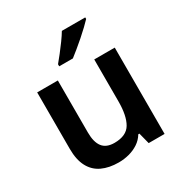

<svg xmlns="http://www.w3.org/2000/svg" viewBox="-179 -901 996 1046"><g transform="rotate(-30 319.5 -378.0)"><path d="M561 -543V0H461L443 -70H436Q419 -42 392.5 -24.5Q366 -7 334 1.5Q302 10 268 10Q208 10 164 -10.5Q120 -31 96.5 -75Q73 -119 73 -188V-543H203V-215Q203 -155 226.5 -124.5Q250 -94 301 -94Q376 -94 404 -141.5Q432 -189 432 -279V-543ZM504 -756Q491 -742 470 -722Q449 -702 424.5 -680.5Q400 -659 376 -639.5Q352 -620 334 -606H248V-619Q264 -638 284 -663.5Q304 -689 324 -716.5Q344 -744 357 -766H504Z"/></g></svg>

Font: Noto Sans Syriac Eastern SemiBold
Style: Regular
Weight: 600
Designer: Patrick Giasson and the Monotype Design Team
Foundry: Monotype Imaging Inc.
Version: Version 3.001